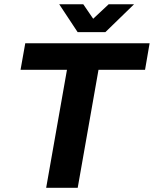

<svg xmlns="http://www.w3.org/2000/svg" viewBox="-20 -892 731 912"><path d="M199.3 0 298.1 -560.5H77.6L100 -686.4H690.6L669 -560.5H447.9L349.1 0ZM616.7 -871.7 480.7 -739.5H348.7L261.3 -871.7H375.6L445 -770.2L388.5 -771L496.1 -871.7Z"/></svg>

Font: Archivo Variable SemiBold
Style: Italic
Weight: 600
Italic angle: -10°
Designer: Hector Gatti
Foundry: Omnibus-Type
Version: Version 2.001